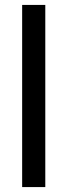

<svg xmlns="http://www.w3.org/2000/svg" viewBox="-20 -760 274 780"><path d="M70 -740H164V0H70Z"/></svg>

Font: Encode Sans Compressed
Style: Medium
Weight: 500
Designer: Pablo Impallari, Andres Torresi
Foundry: Pablo Impallari, Andres Torresi
Version: Version 1.000; ttfautohint (v1.00) -l 8 -r 50 -G 200 -x 14 -